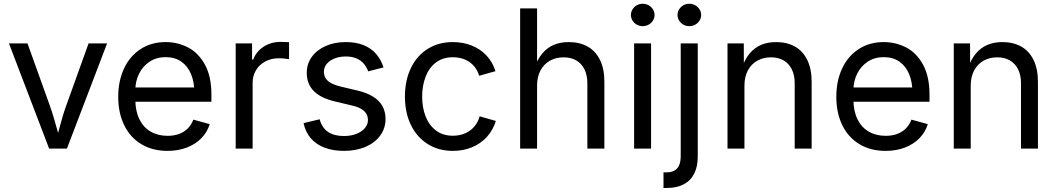

<svg xmlns="http://www.w3.org/2000/svg" viewBox="-20 -771 5481 996"><path d="M26.4 -545.9H122.6L238.8 -222.2Q249 -193.8 259 -159.9Q269 -126 277.8 -94.2Q282.7 -76.7 287.4 -59.3Q292 -42 297.4 -24.9H265.1Q270.5 -42.5 275.4 -60.1Q280.3 -77.6 285.2 -95.7Q297.4 -140.6 305.2 -167.5Q313 -194.3 323.2 -222.2L439.5 -545.9H535.6L327.1 0H234.9Z M593.3 -268.6Q593.3 -351.6 623.8 -416.3Q654.3 -481 710 -516.8Q765.6 -552.7 838.9 -552.7Q901.4 -552.7 955.1 -525.1Q1008.8 -497.6 1042.7 -436.3Q1076.7 -375 1076.7 -279.8V-243.2H652.8V-317.4H1029.3L988.3 -290Q988.3 -344.7 971.2 -386.2Q954.1 -427.7 920.7 -451.2Q887.2 -474.6 838.9 -474.6Q791.5 -474.6 755.9 -450.9Q720.2 -427.2 701.2 -388.2Q682.1 -349.1 682.1 -304.2V-254.9Q682.1 -195.3 702.9 -152.8Q723.6 -110.4 761.5 -88.4Q799.3 -66.4 849.6 -66.4Q881.8 -66.4 908.2 -75.9Q934.6 -85.4 953.6 -104.2Q972.7 -123 982.9 -150.4L1067.9 -127Q1055.2 -85.4 1024.7 -54.2Q994.1 -22.9 949.2 -5.6Q904.3 11.7 849.1 11.7Q771 11.7 713.1 -23.2Q655.3 -58.1 624.3 -121.6Q593.3 -185.1 593.3 -268.6Z M1202.6 -545.9H1287.6V-461.9H1293.5Q1308.6 -503.4 1347.4 -528.6Q1386.2 -553.7 1435.1 -553.7Q1448.7 -553.7 1479.5 -552.2V-463.9Q1472.2 -465.3 1457 -467Q1441.9 -468.8 1426.8 -468.8Q1387.7 -468.8 1356.7 -452.4Q1325.7 -436 1308.1 -407Q1290.5 -377.9 1290.5 -341.8V0H1202.6Z M1554.7 -132.3 1638.2 -152.3Q1649.9 -108.4 1681.6 -86.9Q1713.4 -65.4 1763.7 -65.4Q1800.8 -65.4 1829.1 -76.7Q1857.4 -87.9 1873 -106.7Q1888.7 -125.5 1888.7 -147.9Q1888.7 -167 1879.9 -181.4Q1871.1 -195.8 1853.3 -206.3Q1835.4 -216.8 1808.6 -223.1L1717.8 -244.6Q1643.6 -262.2 1607.4 -299.1Q1571.3 -335.9 1571.3 -393.6Q1571.3 -439.5 1597.4 -475.8Q1623.5 -512.2 1669.7 -532.5Q1715.8 -552.7 1773.4 -552.7Q1827.6 -552.7 1867.2 -536.4Q1906.7 -520 1931.6 -490.7Q1956.5 -461.4 1969.7 -421.4L1890.1 -400.9Q1881.8 -422.9 1867.7 -439.9Q1853.5 -457 1830.3 -467.5Q1807.1 -478 1773.9 -478Q1741.7 -478 1715.8 -467.8Q1689.9 -457.5 1675 -439.5Q1660.2 -421.4 1660.2 -398.9Q1660.2 -368.7 1681.9 -350.3Q1703.6 -332 1752 -320.8L1834.5 -301.3Q1883.8 -289.6 1916 -269.3Q1948.2 -249 1964.1 -220.2Q1980 -191.4 1980 -153.8Q1980 -106.4 1952.9 -68.6Q1925.8 -30.8 1876.7 -9.5Q1827.6 11.7 1764.6 11.7Q1708.5 11.7 1664.6 -4.6Q1620.6 -21 1592.5 -53.5Q1564.5 -85.9 1554.7 -132.3Z M2080.6 -269.5Q2080.6 -354 2111.6 -418.2Q2142.6 -482.4 2199 -517.6Q2255.4 -552.7 2329.1 -552.7Q2381.8 -552.7 2426.8 -534.9Q2471.7 -517.1 2503.7 -482.9Q2535.6 -448.7 2550.3 -401.9L2465.8 -377.9Q2457.5 -406.2 2439 -428Q2420.4 -449.7 2392.3 -461.9Q2364.3 -474.1 2329.1 -474.1Q2276.9 -474.1 2241 -446.5Q2205.1 -418.9 2187.5 -372.3Q2169.9 -325.7 2169.9 -269.5Q2169.9 -213.9 2187.5 -168Q2205.1 -122.1 2241 -94.5Q2276.9 -66.9 2329.1 -66.9Q2364.7 -66.9 2393.3 -79.6Q2421.9 -92.3 2440.9 -115Q2460 -137.7 2468.3 -167.5L2552.2 -143.6Q2537.6 -95.7 2505.4 -60.5Q2473.1 -25.4 2427.7 -6.8Q2382.3 11.7 2329.1 11.7Q2255.9 11.7 2199.5 -23.4Q2143.1 -58.6 2111.8 -122.3Q2080.6 -186 2080.6 -269.5Z M2766.1 0H2678.2V-727.5H2766.1V-413.6H2751Q2767.1 -462.9 2793.2 -493.7Q2819.3 -524.4 2853.5 -538.6Q2887.7 -552.7 2930.2 -552.7Q2986.3 -552.7 3027.8 -529.8Q3069.3 -506.8 3092.3 -460.4Q3115.2 -414.1 3115.2 -346.7V0H3026.9V-339.4Q3026.9 -380.9 3012 -411.1Q2997.1 -441.4 2969.5 -457.5Q2941.9 -473.6 2903.8 -473.6Q2864.3 -473.6 2833 -456.3Q2801.8 -439 2783.9 -405.8Q2766.1 -372.6 2766.1 -327.1Z M3269.5 -545.9H3357.4V0H3269.5ZM3252.9 -693.4Q3252.9 -709 3261.2 -722.4Q3269.5 -735.8 3283.4 -743.7Q3297.4 -751.5 3314 -751.5Q3330.6 -751.5 3344.7 -743.7Q3358.9 -735.8 3367.2 -722.4Q3375.5 -709 3375.5 -693.4Q3375.5 -677.7 3367.2 -664.3Q3358.9 -650.9 3344.7 -643.1Q3330.6 -635.3 3314 -635.3Q3297.4 -635.3 3283.4 -643.1Q3269.5 -650.9 3261.2 -664.3Q3252.9 -677.7 3252.9 -693.4Z M3599.6 -545.9V39.1Q3600.1 91.3 3582 128.2Q3564 165 3527.8 184.6Q3491.7 204.1 3439.5 204.1H3421.9V123H3438Q3462.9 123 3479.2 113.5Q3495.6 104 3503.4 85.2Q3511.2 66.4 3511.2 39.1V-545.9ZM3494.6 -693.4Q3494.6 -709 3502.9 -722.4Q3511.2 -735.8 3525.1 -743.7Q3539.1 -751.5 3555.7 -751.5Q3572.3 -751.5 3586.4 -743.7Q3600.6 -735.8 3608.9 -722.4Q3617.2 -709 3617.2 -693.4Q3617.2 -677.7 3608.9 -664.3Q3600.6 -650.9 3586.4 -643.1Q3572.3 -635.3 3555.7 -635.3Q3539.1 -635.3 3525.1 -643.1Q3511.2 -650.9 3502.9 -664.3Q3494.6 -677.7 3494.6 -693.4Z M3841.8 0H3753.9V-545.9H3838.4L3838.9 -413.6H3826.7Q3842.8 -462.9 3868.9 -493.7Q3895 -524.4 3929.2 -538.6Q3963.4 -552.7 4005.9 -552.7Q4062 -552.7 4103.3 -529.8Q4144.5 -506.8 4167.5 -460.4Q4190.4 -414.1 4190.4 -346.7V0H4102.5V-339.4Q4102.5 -380.9 4087.6 -411.1Q4072.8 -441.4 4045.2 -457.5Q4017.6 -473.6 3979.5 -473.6Q3939.9 -473.6 3908.7 -456.3Q3877.4 -439 3859.6 -405.8Q3841.8 -372.6 3841.8 -327.1Z M4318.4 -268.6Q4318.4 -351.6 4348.9 -416.3Q4379.4 -481 4435.1 -516.8Q4490.7 -552.7 4564 -552.7Q4626.5 -552.7 4680.2 -525.1Q4733.9 -497.6 4767.8 -436.3Q4801.8 -375 4801.8 -279.8V-243.2H4377.9V-317.4H4754.4L4713.4 -290Q4713.4 -344.7 4696.3 -386.2Q4679.2 -427.7 4645.8 -451.2Q4612.3 -474.6 4564 -474.6Q4516.6 -474.6 4481 -450.9Q4445.3 -427.2 4426.3 -388.2Q4407.2 -349.1 4407.2 -304.2V-254.9Q4407.2 -195.3 4428 -152.8Q4448.7 -110.4 4486.6 -88.4Q4524.4 -66.4 4574.7 -66.4Q4606.9 -66.4 4633.3 -75.9Q4659.7 -85.4 4678.7 -104.2Q4697.8 -123 4708 -150.4L4793 -127Q4780.3 -85.4 4749.8 -54.2Q4719.2 -22.9 4674.3 -5.6Q4629.4 11.7 4574.2 11.7Q4496.1 11.7 4438.2 -23.2Q4380.4 -58.1 4349.4 -121.6Q4318.4 -185.1 4318.4 -268.6Z M5015.6 0H4927.7V-545.9H5012.2L5012.7 -413.6H5000.5Q5016.6 -462.9 5042.7 -493.7Q5068.8 -524.4 5103 -538.6Q5137.2 -552.7 5179.7 -552.7Q5235.8 -552.7 5277.1 -529.8Q5318.4 -506.8 5341.3 -460.4Q5364.3 -414.1 5364.3 -346.7V0H5276.4V-339.4Q5276.4 -380.9 5261.5 -411.1Q5246.6 -441.4 5219 -457.5Q5191.4 -473.6 5153.3 -473.6Q5113.8 -473.6 5082.5 -456.3Q5051.3 -439 5033.4 -405.8Q5015.6 -372.6 5015.6 -327.1Z"/></svg>

Font: Raveo Variable
Style: Regular
Weight: 400
Designer: Jakub Foglar, Rasmus Andersson (Inter)
Foundry: Jakubfoglar.com
Version: Version 1.000;Glyphs 3.2.3 (3260)